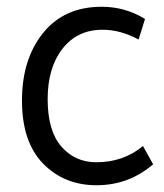

<svg xmlns="http://www.w3.org/2000/svg" viewBox="-20 -534 486 568"><path d="M433 -48Q361 14 265.5 14Q170 14 107.5 -50Q45 -114 45 -236.5Q45 -359 107.5 -436.5Q170 -514 281 -514Q350 -514 409 -478L390 -417Q337 -446 283 -446Q209 -446 165 -390Q121 -334 121 -240.5Q121 -147 161.5 -100.5Q202 -54 265 -54Q345 -54 403 -102Z"/></svg>

Font: Imprima
Style: Regular
Weight: 400
Version: Version 1.001